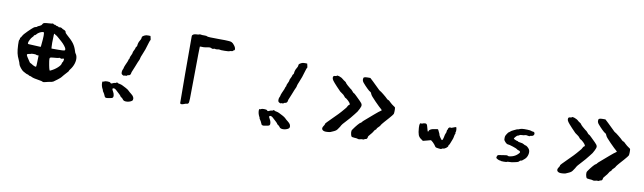

<svg xmlns="http://www.w3.org/2000/svg" viewBox="-49 -1570 8097 2413"><g transform="rotate(10 4000.0 -363.5)"><path d="M370 -250Q367 -254 337 -254Q307 -254 304 -250Q301 -247 278 -244Q258 -241 255.5 -232.5Q253 -224 267 -203Q278 -186 296 -159Q311 -134 317 -134Q322 -134 338 -123Q354 -112 372.5 -105Q391 -98 395 -102Q399 -106 400 -176L402 -246H388Q374 -246 370 -250ZM680 -258Q670 -265 669 -264Q646 -254 593 -252Q555 -250 547.5 -242Q540 -234 545 -202Q563 -83 575 -83Q629 -107 668 -143Q707 -179 707 -204Q707 -212 711 -212Q716 -212 721.5 -234Q727 -256 723 -260Q719 -265 705 -259Q690 -252 680 -258ZM561 -543Q545 -561 545 -531Q540 -413 544 -381L546 -360H629Q695 -360 708.5 -364Q722 -368 718 -386Q715 -399 695.5 -424Q676 -449 651 -471Q580 -535 573 -535Q568 -535 561 -543ZM419 -452Q423 -510 420 -530Q418 -543 415.5 -545Q413 -547 399 -545Q381 -542 359.5 -529.5Q338 -517 328 -503Q315 -488 308 -488Q300 -488 300 -480.5Q300 -473 284 -459Q271 -447 257 -419Q243 -391 243 -377Q243 -369 247 -366.5Q251 -364 266 -364Q333 -361 348 -360L409 -357L412 -375Q415 -393 419 -452ZM507 -673Q511 -675 520 -667Q529 -659 534 -662Q539 -665 548.5 -657.5Q558 -650 570 -650Q581 -650 585 -644Q588 -637 603 -641Q617 -644 630 -635Q643 -624 655 -621Q668 -617 677 -609Q686 -601 686 -592Q686 -583 709 -563Q770 -511 798.5 -472.5Q827 -434 843 -380Q849 -357 858 -347Q867 -338 873 -312Q881 -273 867.5 -227.5Q854 -182 823 -143Q811 -128 811 -123Q811 -117 800 -106Q781 -86 758 -59.5Q735 -33 732 -28Q728 -21 692 7.5Q656 36 642 44Q625 53 600 56Q572 60 546 68Q518 76 508 70Q497 63 466 59Q388 47 366 36Q351 27 342 27Q334 27 323 20Q314 12 306 12Q298 12 282 3Q271 -3 250 -14Q234 -22 210.5 -51.5Q187 -81 184 -97Q181 -115 166 -147Q145 -190 136.5 -228.5Q128 -267 125 -334Q123 -391 128 -396Q134 -402 134 -413Q134 -425 139 -428Q145 -432 156 -453Q165 -473 215 -522Q259 -565 276.5 -578.5Q294 -592 305 -592Q315 -592 321 -600Q327 -607 349 -615Q372 -624 379 -640Q385 -655 399.5 -659.5Q414 -664 463 -667Q504 -669 507 -673Z M1422 -78Q1425 -83 1432.5 -83Q1440 -83 1442 -79Q1445 -74 1467 -71Q1489 -67 1506 -58Q1541 -40 1551 -35Q1580 -20 1593 -6Q1607 9 1630 26Q1678 62 1666 100Q1663 110 1643.5 119.5Q1624 129 1601 132Q1553 137 1539 112Q1534 102 1518 92Q1503 83 1503 78Q1503 71 1434 10Q1420 -3 1405.5 -4Q1391 -5 1389 6Q1387 14 1401 36Q1415 59 1418 83Q1420 105 1413 113Q1406 121 1379 125Q1358 129 1349 130Q1337 133 1325.5 130Q1314 127 1312 121Q1306 105 1296 86Q1286 67 1281 62Q1274 55 1274 48Q1274 40 1267 30Q1246 -9 1247 -50Q1248 -66 1255 -65Q1263 -61 1271 -68Q1280 -75 1310 -75Q1343 -75 1349 -66Q1355 -58 1361 -58Q1367 -58 1381 -65Q1396 -73 1407 -73Q1419 -73 1422 -78ZM1669 -724Q1687 -734 1716 -733L1744 -732L1750 -707Q1757 -683 1752 -679Q1748 -677 1739 -647Q1712 -548 1680 -477Q1671 -458 1666 -438Q1664 -423 1659 -412Q1648 -391 1620 -318Q1614 -301 1599 -267Q1586 -239 1586 -228Q1586 -217 1577 -207.5Q1568 -198 1557 -198Q1546 -198 1539 -190Q1533 -182 1521 -186Q1509 -188 1506 -183Q1503 -179 1489.5 -185Q1476 -191 1471 -199Q1466 -207 1467 -225.5Q1468 -244 1474 -255Q1481 -267 1482 -277Q1482 -285 1495 -316Q1524 -378 1524 -387Q1524 -395 1529 -399Q1534 -401 1534 -413Q1534 -425 1547 -450Q1560 -475 1560 -486Q1560 -495 1565 -504Q1586 -544 1586 -555Q1586 -561 1594 -568Q1602 -575 1602 -588Q1602 -599 1607.5 -617.5Q1613 -636 1620 -646Q1638 -673 1638 -691Q1638 -701 1644 -707.5Q1650 -714 1669 -724Z M2344 -857Q2351 -863 2367 -858Q2382 -855 2411 -856Q2439 -857 2447 -850Q2455 -843 2594 -843Q2650 -843 2676.5 -842.5Q2703 -842 2727 -840Q2751 -838 2761.5 -832.5Q2772 -827 2780 -820Q2788 -813 2799 -798Q2822 -768 2818 -745Q2817 -738 2812 -738Q2806 -738 2799 -729Q2794 -721 2778 -721Q2763 -721 2757 -716Q2751 -711 2694.5 -710Q2638 -709 2632 -713Q2626 -717 2603 -712Q2579 -708 2574 -712Q2569 -717 2555 -711Q2541 -704 2527 -712Q2516 -719 2501.5 -719Q2487 -719 2455 -712Q2429 -707 2404 -709Q2381 -711 2378 -707Q2376 -702 2373 -347Q2371 -97 2369.5 -43Q2368 11 2361 18Q2353 28 2341 28Q2328 28 2303 39Q2265 53 2258 35Q2257 31 2255.5 -337.5Q2254 -706 2255 -816Q2255 -827 2258.5 -832Q2262 -837 2271 -843Q2288 -852 2311 -852Q2335 -852 2344 -857Z M3422 -78Q3425 -83 3432.5 -83Q3440 -83 3442 -79Q3445 -74 3467 -71Q3489 -67 3506 -58Q3541 -40 3551 -35Q3580 -20 3593 -6Q3607 9 3630 26Q3678 62 3666 100Q3663 110 3643.5 119.5Q3624 129 3601 132Q3553 137 3539 112Q3534 102 3518 92Q3503 83 3503 78Q3503 71 3434 10Q3420 -3 3405.5 -4Q3391 -5 3389 6Q3387 14 3401 36Q3415 59 3418 83Q3420 105 3413 113Q3406 121 3379 125Q3358 129 3349 130Q3337 133 3325.5 130Q3314 127 3312 121Q3306 105 3296 86Q3286 67 3281 62Q3274 55 3274 48Q3274 40 3267 30Q3246 -9 3247 -50Q3248 -66 3255 -65Q3263 -61 3271 -68Q3280 -75 3310 -75Q3343 -75 3349 -66Q3355 -58 3361 -58Q3367 -58 3381 -65Q3396 -73 3407 -73Q3419 -73 3422 -78ZM3669 -724Q3687 -734 3716 -733L3744 -732L3750 -707Q3757 -683 3752 -679Q3748 -677 3739 -647Q3712 -548 3680 -477Q3671 -458 3666 -438Q3664 -423 3659 -412Q3648 -391 3620 -318Q3614 -301 3599 -267Q3586 -239 3586 -228Q3586 -217 3577 -207.5Q3568 -198 3557 -198Q3546 -198 3539 -190Q3533 -182 3521 -186Q3509 -188 3506 -183Q3503 -179 3489.5 -185Q3476 -191 3471 -199Q3466 -207 3467 -225.5Q3468 -244 3474 -255Q3481 -267 3482 -277Q3482 -285 3495 -316Q3524 -378 3524 -387Q3524 -395 3529 -399Q3534 -401 3534 -413Q3534 -425 3547 -450Q3560 -475 3560 -486Q3560 -495 3565 -504Q3586 -544 3586 -555Q3586 -561 3594 -568Q3602 -575 3602 -588Q3602 -599 3607.5 -617.5Q3613 -636 3620 -646Q3638 -673 3638 -691Q3638 -701 3644 -707.5Q3650 -714 3669 -724Z M4137 -646Q4142 -654 4171 -644Q4204 -633 4224 -613Q4232 -605 4248 -596Q4265 -585 4265 -581Q4265 -576 4292.5 -550.5Q4320 -525 4331 -518Q4347 -510 4363 -490Q4379 -468 4386 -468Q4392 -468 4419 -441Q4441 -417 4474 -387Q4504 -359 4507.5 -340Q4511 -321 4493 -287Q4477 -256 4471.5 -247.5Q4466 -239 4441 -208Q4430 -196 4399 -156Q4387 -140 4345 -96Q4305 -54 4299 -41Q4293 -26 4273 1Q4262 19 4251.5 28Q4241 37 4224 45Q4193 60 4181 64Q4169 68 4142 70Q4095 74 4078 55Q4061 36 4083 4Q4098 -16 4095 -23Q4092 -29 4175 -110Q4258 -192 4273 -211Q4294 -237 4308 -252Q4329 -274 4335 -290Q4343 -308 4351 -310Q4375 -320 4330 -363Q4300 -390 4294 -390Q4287 -390 4275 -408Q4262 -426 4242 -438Q4225 -448 4214 -458Q4203 -468 4163 -511Q4119 -558 4105 -578Q4091 -598 4091 -613Q4091 -628 4097.5 -634Q4104 -640 4120 -640Q4134 -640 4137 -646ZM4480 -686Q4491 -692 4524 -692H4557L4597 -655Q4630 -624 4669 -585Q4701 -552 4706 -552Q4711 -552 4751 -520Q4791 -488 4809 -469Q4820 -458 4828 -458Q4835 -458 4858 -434Q4883 -410 4904 -397Q4926 -384 4927 -378Q4930 -358 4929 -331Q4928 -304 4925 -297Q4918 -283 4875 -234Q4829 -184 4826 -179Q4813 -163 4804 -153Q4786 -131 4786 -126.5Q4786 -122 4765 -102Q4744 -83 4744 -75Q4744 -68 4733 -62Q4722 -56 4713 -37Q4703 -18 4679 8Q4655 34 4655 44Q4655 55 4649 64Q4643 73 4636 73Q4626 73 4616 80Q4606 88 4594 85Q4583 83 4564 89Q4545 95 4533 89Q4523 84 4489 83Q4465 81 4459 79Q4453 77 4448 67Q4442 54 4438 27Q4437 12 4438.5 3.5Q4440 -5 4449 -17Q4473 -52 4499.5 -83Q4526 -114 4536 -117Q4545 -120 4547 -127Q4549 -134 4603 -179Q4659 -226 4684 -249Q4737 -295 4765 -313Q4769 -316 4767.5 -319.5Q4766 -323 4755 -332Q4736 -347 4673 -411Q4608 -476 4603 -496Q4597 -516 4583 -522Q4573 -526 4543 -555Q4513 -584 4486 -616Q4468 -637 4468 -659Q4468 -672 4470.5 -677.5Q4473 -683 4480 -686Z M5692 -260Q5720 -272 5726 -270Q5732 -268 5734 -241Q5736 -214 5731 -208Q5727 -201 5730 -196Q5734 -191 5729 -184Q5724 -178 5720 -152Q5717 -128 5707 -105Q5702 -93 5689 -59Q5680 -34 5675 -34Q5671 -34 5671 -22Q5671 -10 5649.5 6.5Q5628 23 5613 23Q5599 23 5593 30Q5587 37 5552 31Q5527 28 5519.5 24.5Q5512 21 5506 10Q5496 -7 5472 -31Q5447 -56 5438 -53Q5429 -49 5387 -39L5344 -28L5320 -45Q5292 -63 5281 -91.5Q5270 -120 5266 -181Q5264 -216 5268.5 -230Q5273 -244 5286 -240Q5295 -237 5302 -242Q5310 -247 5328 -249Q5345 -252 5353.5 -244Q5362 -236 5368 -209Q5382 -153 5387 -153Q5392 -153 5394 -165Q5397 -175 5413.5 -184.5Q5430 -194 5452 -197Q5472 -201 5491 -204Q5502 -206 5506 -203.5Q5510 -201 5516 -187Q5525 -170 5530 -158Q5535 -149 5535 -143Q5535 -134 5554.5 -105.5Q5574 -77 5579 -79Q5590 -83 5596 -115Q5604 -161 5610 -169Q5618 -179 5619 -207Q5619 -217 5624 -219Q5629 -223 5629 -232Q5629 -241 5641 -249.5Q5653 -258 5658.5 -252.5Q5664 -247 5692 -260Z M6545 -393Q6569 -396 6612 -394.5Q6655 -393 6664 -388Q6673 -383 6685 -383Q6710 -383 6710 -357Q6710 -344 6699 -335Q6688 -326 6673 -326Q6659 -326 6657 -320Q6655 -315 6630 -321Q6605 -327 6595 -322Q6586 -316 6560 -316Q6534 -316 6525 -308Q6515 -300 6506 -300Q6500 -300 6482.5 -280.5Q6465 -261 6465 -254Q6465 -251 6486.5 -241.5Q6508 -232 6516 -232Q6523 -232 6523 -228Q6523 -224 6554 -220Q6585 -217 6601 -206Q6615 -196 6624 -196Q6633 -196 6649 -183Q6665 -170 6674 -156Q6690 -130 6681 -90Q6672 -50 6645 -27Q6621 -6 6615 -2Q6609 2 6601 2Q6591 2 6583 13Q6576 24 6555 29Q6535 33 6515 38Q6494 44 6464 44Q6435 44 6431 48Q6429 53 6389.5 53Q6350 53 6348 48Q6344 44 6340 46.5Q6336 49 6312 38Q6295 29 6292 25Q6289 21 6291 10Q6295 -8 6302.5 -13.5Q6310 -19 6334 -21Q6360 -24 6392 -30Q6420 -35 6425 -30Q6436 -18 6488 -34Q6522 -45 6549 -70Q6566 -86 6569.5 -93Q6573 -100 6570 -106Q6564 -117 6550 -119Q6534 -122 6526 -131Q6518 -138 6469.5 -154Q6421 -170 6405 -170Q6389 -170 6370 -191Q6350 -213 6350 -221Q6348 -249 6351 -262.5Q6354 -276 6367 -295Q6384 -321 6387.5 -321Q6391 -321 6404 -333Q6418 -346 6443 -357Q6471 -370 6477 -373Q6486 -378 6494 -378Q6502 -378 6511 -383Q6519 -388 6545 -393Z M7137 -646Q7142 -654 7171 -644Q7204 -633 7224 -613Q7232 -605 7248 -596Q7265 -585 7265 -581Q7265 -576 7292.5 -550.5Q7320 -525 7331 -518Q7347 -510 7363 -490Q7379 -468 7386 -468Q7392 -468 7419 -441Q7441 -417 7474 -387Q7504 -359 7507.5 -340Q7511 -321 7493 -287Q7477 -256 7471.5 -247.5Q7466 -239 7441 -208Q7430 -196 7399 -156Q7387 -140 7345 -96Q7305 -54 7299 -41Q7293 -26 7273 1Q7262 19 7251.5 28Q7241 37 7224 45Q7193 60 7181 64Q7169 68 7142 70Q7095 74 7078 55Q7061 36 7083 4Q7098 -16 7095 -23Q7092 -29 7175 -110Q7258 -192 7273 -211Q7294 -237 7308 -252Q7329 -274 7335 -290Q7343 -308 7351 -310Q7375 -320 7330 -363Q7300 -390 7294 -390Q7287 -390 7275 -408Q7262 -426 7242 -438Q7225 -448 7214 -458Q7203 -468 7163 -511Q7119 -558 7105 -578Q7091 -598 7091 -613Q7091 -628 7097.5 -634Q7104 -640 7120 -640Q7134 -640 7137 -646ZM7480 -686Q7491 -692 7524 -692H7557L7597 -655Q7630 -624 7669 -585Q7701 -552 7706 -552Q7711 -552 7751 -520Q7791 -488 7809 -469Q7820 -458 7828 -458Q7835 -458 7858 -434Q7883 -410 7904 -397Q7926 -384 7927 -378Q7930 -358 7929 -331Q7928 -304 7925 -297Q7918 -283 7875 -234Q7829 -184 7826 -179Q7813 -163 7804 -153Q7786 -131 7786 -126.5Q7786 -122 7765 -102Q7744 -83 7744 -75Q7744 -68 7733 -62Q7722 -56 7713 -37Q7703 -18 7679 8Q7655 34 7655 44Q7655 55 7649 64Q7643 73 7636 73Q7626 73 7616 80Q7606 88 7594 85Q7583 83 7564 89Q7545 95 7533 89Q7523 84 7489 83Q7465 81 7459 79Q7453 77 7448 67Q7442 54 7438 27Q7437 12 7438.5 3.5Q7440 -5 7449 -17Q7473 -52 7499.5 -83Q7526 -114 7536 -117Q7545 -120 7547 -127Q7549 -134 7603 -179Q7659 -226 7684 -249Q7737 -295 7765 -313Q7769 -316 7767.5 -319.5Q7766 -323 7755 -332Q7736 -347 7673 -411Q7608 -476 7603 -496Q7597 -516 7583 -522Q7573 -526 7543 -555Q7513 -584 7486 -616Q7468 -637 7468 -659Q7468 -672 7470.5 -677.5Q7473 -683 7480 -686Z"/></g></svg>

Font: kilitelen
Style: Regular
Weight: 400
Designer: kili Temeke
Version: Version 1.0